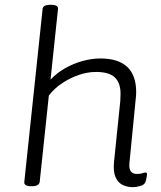

<svg xmlns="http://www.w3.org/2000/svg" viewBox="-20 -772 671 798"><path d="M533 6Q509 6 489.5 -3.5Q470 -13 460 -36Q450 -59 454 -100L480 -353Q481 -369 481 -382Q481 -428 457 -450.5Q433 -473 379 -473Q344 -473 307.5 -460.5Q271 -448 238 -426Q205 -404 183 -375L145 -16Q142 2 113 2H109Q79 2 81 -16L157 -734Q158 -752 189 -752H193Q223 -752 221 -734L190 -441Q215 -468 250 -488Q285 -508 323.5 -518.5Q362 -529 397 -529Q546 -529 546 -389Q546 -375 544 -360L518 -95Q513 -49 549 -49Q563 -49 571.5 -52Q580 -55 585 -55Q591 -55 591 -48Q591 -45 589.5 -36Q588 -27 585 -17Q581 -4 563 1Q545 6 533 6Z"/></svg>

Font: Asap Semi Expanded Semi Expanded Light
Style: Italic
Weight: 300
Width: 6
Italic angle: -6°
Designer: Pablo Cosgaya
Foundry: Omnibus-Type
Version: Version 3.001; ttfautohint (v1.8.4.7-5d5b)